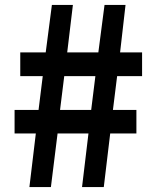

<svg xmlns="http://www.w3.org/2000/svg" viewBox="-20 -757 629 777"><path d="M99 0H186L213 -217H338L312 0H400L426 -217H532V-312H437L454 -449H555V-545H466L488 -737H403L378 -545H252L275 -737H190L165 -545H62V-449H153L136 -312H39V-217H125ZM223 -312 240 -449H366L349 -312Z"/></svg>

Font: Source Han Sans Old Style Bold
Style: Regular
Weight: 700
Designer: Ryoko NISHIZUKA (kana & ideographs); Paul D. Hunt (Latin, Greek & Cyrillic); Wenlong ZHANG (bopomofo); Sandoll Communica
Foundry: Adobe Systems Incorporated
Version: Version 1.004;PS 1.004;hotconv 1.0.81;makeotf.lib2.5.63406